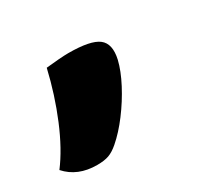

<svg xmlns="http://www.w3.org/2000/svg" viewBox="-90 -357 781 712"><g transform="rotate(-30 300.0 -0.5)"><path d="M147 206Q64 206 16 152Q63 90 102 -3.5Q141 -97 165 -200Q193 -203 219 -205Q245 -207 261 -207Q356 -207 389 -181.5Q422 -156 408 -94Q398 -52 371.5 -1.5Q345 49 310 95.5Q275 142 239 173Q217 192 197.5 199Q178 206 147 206Z"/></g></svg>

Font: Recursive Mn Csl St XBk
Style: Italic
Weight: 1000
Italic angle: -15°
Monospace: yes
Version: Version 1.079;hotconv 1.0.112;makeotfexe 2.5.65598; ttfautoh